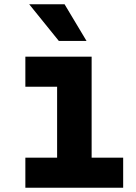

<svg xmlns="http://www.w3.org/2000/svg" viewBox="-20 -881 640 901"><path d="M99 -615H410V-141H558V0H99V-141H248V-474H99ZM386 -689H256L117 -861H283Z"/></svg>

Font: Martian Mono Condensed
Style: Bold
Weight: 700
Width: 3
Designer: Roman Shamin
Foundry: Evil Martians
Version: Version 1.000